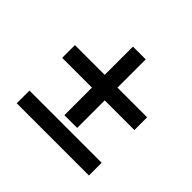

<svg xmlns="http://www.w3.org/2000/svg" viewBox="-148 -700 972 972"><g transform="rotate(45 338.0 -213.5)"><path d="M293.1 -32V-229.3H80V-320.6H293.1V-523H384.5V-320.6H597V-229.3H384.5V-32ZM80 96.1V4.8H597V96.1Z"/></g></svg>

Font: Ancizar Serif Light
Style: Regular
Weight: 300
Designer: Cesar Puertas, Viviana Monsalve, Julian Moncada, Julian Prieto, Jose Castro, Felipe Aragon, Mariel Hernandez, Sara Alarc
Version: Version 8.100